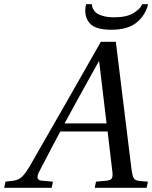

<svg xmlns="http://www.w3.org/2000/svg" viewBox="-43 -890 722 910"><path d="M-23 0 -17 -29 16 -33Q40 -35 56.5 -48Q73 -61 96 -99Q99 -104 267 -397L435 -692H506L580 -90Q584 -57 591 -45.5Q598 -34 620 -32L658 -29L652 0H406L412 -29L465 -34Q481 -36 486.5 -44Q492 -52 490 -73L467 -267H243Q214 -214 140 -71Q125 -37 153 -34L208 -29L202 0ZM263 -305H462L427 -599H425Q305 -383 263 -305ZM365 -870H393Q392 -862 396 -852Q400 -842 410 -832Q420 -822 443 -815Q466 -808 498 -808Q558 -808 590.5 -828.5Q623 -849 631 -870H659Q647 -819 605.5 -784Q564 -749 484 -749Q404 -749 378.5 -784Q353 -819 365 -870Z"/></svg>

Font: Lingua Franca
Style: Italic
Weight: 400
Italic angle: -13°
Version: Version 1.19